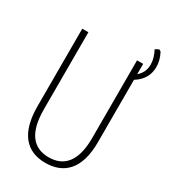

<svg xmlns="http://www.w3.org/2000/svg" viewBox="-202 -924 913 1032"><g transform="rotate(30 254.5 -407.5)"><path d="M249 10C362 10 439 -59 439 -228V-615C489 -646 509 -688 509 -735C509 -760 503 -788 487 -818L475 -825L453 -813C469 -783 476 -756 476 -731C476 -699 465 -672 439 -650V-714H401V-231C401 -85 342 -25 250 -25C154 -25 99 -89 99 -236V-714H61V-233C61 -69 129 10 249 10Z"/></g></svg>

Font: Noto Sans Mono ExtraCondensed ExtraLight
Style: Regular
Weight: 200
Width: 2
Designer: Monotype Design Team
Foundry: Monotype Imaging Inc.
Version: Version 2.014